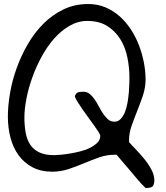

<svg xmlns="http://www.w3.org/2000/svg" viewBox="-20 -944 835 964"><path d="M554.7 -167Q515.6 -167 478 -153.8Q440.4 -140.6 402.3 -124.5Q364.3 -108.4 324.7 -95.2Q285.2 -82 242.2 -82Q184.6 -82 142.6 -104.5Q100.6 -127 73.2 -164.6Q45.9 -202.1 32.7 -252.4Q19.5 -302.7 19.5 -358.4Q19.5 -413.1 30.3 -476.1Q41 -539.1 63.5 -601.6Q85.9 -664.1 119.6 -722.2Q153.3 -780.3 198.2 -825.2Q243.2 -870.1 299.3 -897Q355.5 -923.8 422.9 -923.8Q469.7 -923.8 509.3 -907.2Q548.8 -890.6 581.1 -861.8Q613.3 -833 637.7 -795.4Q662.1 -757.8 678.2 -715.3Q694.3 -672.9 702.6 -628.9Q710.9 -585 710.9 -544.9Q710.9 -504.9 697.8 -465.3Q684.6 -425.8 669.4 -388.2Q654.3 -350.6 641.1 -313.5Q627.9 -276.4 627.9 -240.2V-230.5Q638.7 -217.8 659.7 -196.3Q680.7 -174.8 702.1 -148.9Q723.6 -123 739.3 -94.2Q754.9 -65.4 754.9 -39.1Q754.9 -20.5 748 -10.3Q741.2 0 710.9 0L689.5 -21.5Q682.6 -29.3 665 -49.8Q647.5 -70.3 627.9 -93.8Q608.4 -117.2 590.3 -137.7Q572.3 -158.2 565.4 -167ZM102.5 -353.5Q102.5 -312.5 108.9 -277.8Q115.2 -243.2 131.3 -218.3Q147.5 -193.4 176.8 -179.2Q206.1 -165 251 -165Q262.7 -165 284.7 -167Q306.6 -168.9 332.5 -173.3Q358.4 -177.7 385.3 -184.6Q412.1 -191.4 433.6 -202.6Q455.1 -213.9 469.2 -228Q483.4 -242.2 483.4 -261.7Q483.4 -267.6 475.1 -280.8Q466.8 -293.9 453.6 -312.5Q440.4 -331.1 424.8 -352.1Q409.2 -373 395 -394Q380.9 -415 369.6 -432.1Q358.4 -449.2 355.5 -460.9Q362.3 -478.5 373.5 -481Q384.8 -483.4 398.4 -483.4Q417 -483.4 430.7 -472.2Q444.3 -460.9 455.6 -444.3Q466.8 -427.7 477.1 -408.2Q487.3 -388.7 498.5 -372.1Q509.8 -355.5 522.9 -344.2Q536.1 -333 554.7 -333Q573.2 -333 586.4 -347.2Q599.6 -361.3 607.9 -382.8Q616.2 -404.3 620.6 -430.7Q625 -457 627 -481.4Q628.9 -505.9 629.4 -525.9Q629.9 -545.9 629.9 -554.7Q629.9 -604.5 619.6 -655.3Q609.4 -706.1 584.5 -746.6Q559.6 -787.1 519 -813Q478.5 -838.9 418 -838.9Q372.1 -838.9 330.1 -814.9Q288.1 -791 252.9 -751.5Q217.8 -711.9 189.9 -661.1Q162.1 -610.4 142.6 -556.2Q123 -502 112.8 -449.2Q102.5 -396.5 102.5 -353.5Z"/></svg>

Font: Gloria Hallelujah
Style: Regular
Weight: 400
Designer: Kimberly Geswein
Foundry: Kimberly Geswein
Version: Version 1.004 2010